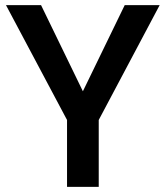

<svg xmlns="http://www.w3.org/2000/svg" viewBox="-20 -731 649 751"><path d="M304.2 -374 467.8 -710.9H604.5L366.2 -261.7V0H242.2V-261.7L3.4 -710.9H140.6Z"/></svg>

Font: Vazir Medium FD-UI
Style: Medium-FD-UI
Weight: 500
Designer: Saber Rastikerdar
Foundry: Saber Rastikerdar
Version: Version 30.1.0